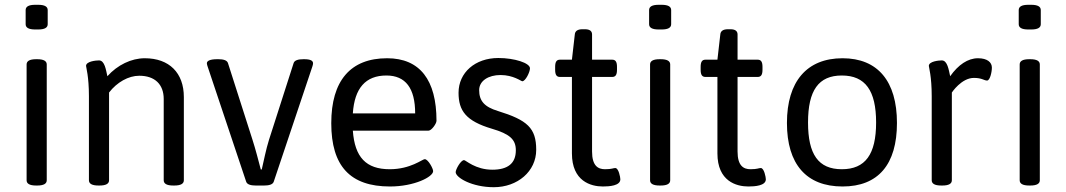

<svg xmlns="http://www.w3.org/2000/svg" viewBox="-20 -772 4448 801"><path d="M139 -752H127C99 -752 87 -744 87 -730V-671C87 -657 99 -649 127 -649H139C167 -649 179 -657 179 -671V-730C179 -744 167 -752 139 -752ZM135 -525H131C103 -525 91 -517 91 -503V-20C91 -6 103 2 131 2H135C163 2 175 -6 175 -20V-503C175 -517 163 -525 135 -525Z M584 -529C528 -529 470 -501 428 -454C422 -480 417 -520 393 -520C380 -520 339 -516 339 -497C339 -492 351 -453 351 -371V-20C351 -6 363 2 391 2H395C423 2 435 -6 435 -20V-386C468 -429 516 -456 561 -456C626 -456 663 -420 663 -359V-20C663 -6 675 2 703 2H707C735 2 747 -6 747 -20V-367C747 -468 686 -529 584 -529Z M1249 -525H1246C1225 -525 1209 -521 1205 -509L1102 -188C1090 -150 1080 -99 1072 -65H1068C1059 -99 1046 -150 1033 -190L931 -509C927 -521 911 -525 891 -525H886C856 -525 843 -518 843 -508C843 -504 845 -498 846 -495L1007 -14C1011 -2 1027 2 1047 2H1082C1102 2 1118 -2 1122 -14L1283 -494C1285 -500 1286 -504 1286 -508C1286 -519 1275 -525 1249 -525Z M1595 -529C1442 -529 1362 -435 1362 -258C1362 -79 1441 6 1607 6C1708 6 1787 -34 1787 -58C1787 -69 1766 -108 1752 -108C1742 -108 1693 -66 1606 -66C1507 -66 1460 -116 1452 -227H1768C1780 -227 1801 -256 1801 -268C1801 -438 1732 -529 1595 -529ZM1592 -457C1672 -457 1712 -404 1712 -299H1452C1459 -404 1505 -457 1592 -457Z M2059 -530C1962 -530 1893 -469 1893 -385C1893 -310 1924 -267 2032 -235C2107 -213 2132 -190 2132 -145C2132 -90 2098 -64 2034 -64C1963 -64 1923 -104 1916 -104C1902 -104 1881 -65 1881 -54C1881 -31 1949 9 2040 9C2139 9 2217 -57 2217 -147C2217 -238 2180 -271 2057 -309C2001 -326 1979 -351 1979 -396C1979 -435 2018 -459 2068 -459C2122 -459 2154 -433 2159 -433C2172 -433 2191 -471 2191 -487C2191 -509 2127 -530 2059 -530Z M2420 -650H2410C2389 -650 2379 -642 2378 -628L2366 -523H2316C2302 -523 2296 -514 2296 -493V-481C2296 -460 2302 -451 2316 -451H2366V-132C2366 -16 2445 6 2495 6C2522 6 2568 3 2568 -24C2568 -32 2561 -71 2547 -71C2538 -71 2533 -66 2504 -66C2475 -66 2450 -80 2450 -140V-451H2534C2548 -451 2554 -460 2554 -481V-493C2554 -514 2548 -523 2534 -523H2450V-628C2450 -642 2441 -650 2420 -650Z M2740 -752H2728C2700 -752 2688 -744 2688 -730V-671C2688 -657 2700 -649 2728 -649H2740C2768 -649 2780 -657 2780 -671V-730C2780 -744 2768 -752 2740 -752ZM2736 -525H2732C2704 -525 2692 -517 2692 -503V-20C2692 -6 2704 2 2732 2H2736C2764 2 2776 -6 2776 -20V-503C2776 -517 2764 -525 2736 -525Z M3027 -650H3017C2996 -650 2986 -642 2985 -628L2973 -523H2923C2909 -523 2903 -514 2903 -493V-481C2903 -460 2909 -451 2923 -451H2973V-132C2973 -16 3052 6 3102 6C3129 6 3175 3 3175 -24C3175 -32 3168 -71 3154 -71C3145 -71 3140 -66 3111 -66C3082 -66 3057 -80 3057 -140V-451H3141C3155 -451 3161 -460 3161 -481V-493C3161 -514 3155 -523 3141 -523H3057V-628C3057 -642 3048 -650 3027 -650Z M3495 -529C3346 -529 3263 -432 3263 -259C3263 -87 3344 6 3495 6C3644 6 3722 -86 3722 -259C3722 -433 3642 -529 3495 -529ZM3492 -457C3590 -457 3635 -394 3635 -261C3635 -128 3590 -66 3492 -66C3394 -66 3351 -128 3351 -261C3351 -395 3395 -457 3492 -457Z M4060 -529C4018 -529 3978 -502 3944 -454C3938 -480 3933 -520 3909 -520C3896 -520 3855 -516 3855 -497C3855 -492 3867 -453 3867 -371V-20C3867 -6 3879 2 3907 2H3911C3939 2 3951 -6 3951 -20V-386C3951 -386 3991 -447 4043 -447C4077 -447 4085 -436 4098 -436C4110 -436 4118 -471 4118 -490C4118 -512 4099 -529 4060 -529Z M4282 -752H4270C4242 -752 4230 -744 4230 -730V-671C4230 -657 4242 -649 4270 -649H4282C4310 -649 4322 -657 4322 -671V-730C4322 -744 4310 -752 4282 -752ZM4278 -525H4274C4246 -525 4234 -517 4234 -503V-20C4234 -6 4246 2 4274 2H4278C4306 2 4318 -6 4318 -20V-503C4318 -517 4306 -525 4278 -525Z"/></svg>

Font: Asap
Style: Regular
Weight: 400
Designer: Pablo Cosgaya
Foundry: Pablo Cosgaya
Version: Version 1.007;PS 001.007;hotconv 1.0.70;makeotf.lib2.5.58329